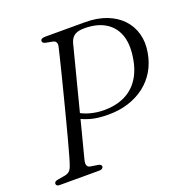

<svg xmlns="http://www.w3.org/2000/svg" viewBox="-126 -816 901 931"><g transform="rotate(-20 325.0 -350.0)"><path d="M646 -456.5Q637.5 -406.5 613.5 -366.2Q589.5 -326 552.8 -298Q516 -270 469 -255Q422 -240 366.5 -240Q311 -240 275 -250.2Q239 -260.5 205.5 -278.5L220.5 -304Q248 -286 282.5 -276.8Q317 -267.5 353.5 -267.5Q413 -267.5 458.8 -289Q504.5 -310.5 533.2 -353.8Q562 -397 571.5 -463Q581.5 -531 563.2 -577.8Q545 -624.5 502.5 -649Q460 -673.5 397 -673.5Q365 -673.5 347.8 -662.5Q330.5 -651.5 322.5 -626Q320.5 -619 313 -588.8Q305.5 -558.5 293.5 -512.8Q281.5 -467 267.8 -413.2Q254 -359.5 240 -305Q226 -250.5 213.8 -202.8Q201.5 -155 192.5 -120.8Q183.5 -86.5 180.5 -74Q175.5 -54.5 180.2 -45Q185 -35.5 196 -34L233.5 -28Q242.5 -26.5 246.8 -23Q251 -19.5 251 -14.5Q251 -8.5 245.5 -4.2Q240 0 229.5 0H26.5Q17 0 12.5 -3.2Q8 -6.5 8 -12.5Q8 -19.5 14 -23.5Q20 -27.5 31 -28.5L57 -33Q76.5 -35.5 86.5 -43.5Q96.5 -51.5 103 -70Q108 -83 117.5 -116.5Q127 -150 139.5 -196.8Q152 -243.5 165.8 -296.8Q179.5 -350 193.2 -403.5Q207 -457 218.8 -504.2Q230.5 -551.5 239 -585.8Q247.5 -620 250.5 -634Q253 -647 248.5 -655Q244 -663 232.5 -665L198.5 -671.5Q190 -673.5 185.8 -676.8Q181.5 -680 181.5 -686Q181.5 -693 187.8 -696.5Q194 -700 206 -700H411.5Q473 -700 520.8 -681.8Q568.5 -663.5 599.8 -630.5Q631 -597.5 643.2 -553Q655.5 -508.5 646 -456.5Z"/></g></svg>

Font: Fraunces Light
Style: Italic
Weight: 300
Italic angle: -16°
Version: Version 1.000;[b76b70a41]